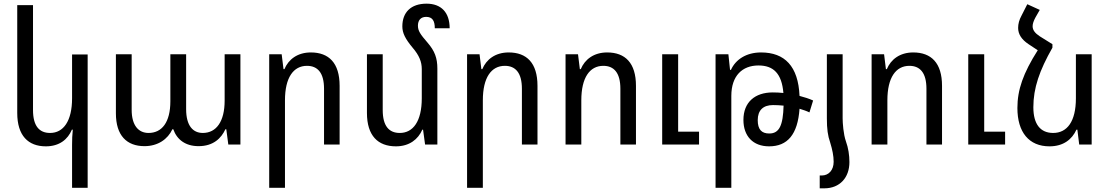

<svg xmlns="http://www.w3.org/2000/svg" viewBox="-20 -788 6052 1047"><path d="M458 236V-491H373V-252C373 -128 326 -63 253 -63C195 -63 160 -100 160 -188V-760H74V-172C74 -48 134 10 230 10C304 10 350 -28 372 -81H377C374 -53 373 -27 373 2V236Z M768 9C841 9 895 -29 920 -83H925C945 -26 992 9 1063 9C1144 9 1187 -35 1209 -83H1214L1225 0H1291V-492H1205V-239C1205 -126 1160 -63 1086 -63C1033 -63 995 -101 995 -193V-492H909V-236C909 -121 863 -63 790 -63C736 -63 698 -103 698 -189V-492H612V-170C612 -49 671 9 768 9Z M1448 236H1534V-241C1534 -365 1580 -429 1654 -429C1712 -429 1747 -391 1747 -304V0H1832V-320C1832 -445 1773 -502 1675 -502C1602 -502 1553 -464 1531 -411H1526L1516 -492H1448Z M2365 -414C2365 -471 2351 -510 2311 -556C2272 -601 2259 -620 2259 -648C2259 -677 2274 -696 2304 -696C2339 -696 2351 -673 2351 -634H2432C2432 -720 2386 -768 2306 -768C2221 -768 2174 -721 2174 -644C2174 -608 2190 -576 2230 -528C2266 -486 2280 -451 2280 -411V-252C2280 -127 2233 -63 2160 -63C2102 -63 2067 -100 2067 -188V-492H1981V-172C1981 -48 2041 10 2139 10C2212 10 2260 -28 2283 -81H2287L2298 0H2365Z M2527 236H2613V-241C2613 -365 2659 -429 2733 -429C2791 -429 2826 -391 2826 -304V0H2911V-320C2911 -445 2852 -502 2754 -502C2681 -502 2632 -464 2610 -411H2605L2595 -492H2527Z M3064 0H3150V-241C3150 -365 3196 -429 3270 -429C3328 -429 3363 -391 3363 -304V0H3448V-320C3448 -445 3389 -502 3291 -502C3218 -502 3169 -464 3147 -411H3142L3132 -492H3064ZM3591 0H3792V-70H3678V-492H3591Z M3882 236H3968V-265C3968 -375 4028 -431 4116 -431C4198 -431 4243 -387 4252 -281C4232 -283 4213 -284 4194 -284C4097 -284 4034 -231 4034 -134C4034 -46 4086 10 4174 10C4274 10 4330 -54 4340 -195C4359 -189 4378 -183 4394 -175L4414 -240C4392 -250 4367 -258 4340 -265C4333 -427 4259 -502 4130 -502C4049 -502 3991 -463 3966 -407H3961L3952 -492H3882ZM4112 -133C4112 -187 4142 -215 4195 -215C4213 -215 4233 -214 4253 -212C4250 -105 4230 -60 4175 -60C4133 -60 4112 -82 4112 -133Z M4489 -142C4489 -85 4494 -48 4507 -11C4519 28 4526 62 4526 94C4526 140 4499 169 4461 169H4450V239H4475C4560 239 4612 180 4612 96C4612 58 4606 19 4593 -17C4579 -56 4575 -119 4575 -142V-492H4489Z M4733 0H4819V-241C4819 -365 4865 -429 4939 -429C4997 -429 5032 -391 5032 -304V0H5117V-320C5117 -445 5058 -502 4960 -502C4887 -502 4838 -464 4816 -411H4811L4801 -492H4733ZM5260 0H5461V-70H5347V-492H5260Z M5719 -547 5650 -590C5624 -607 5611 -624 5611 -645C5611 -659 5617 -675 5626 -692L5650 -734L5582 -765L5550 -702C5538 -680 5532 -658 5532 -636C5532 -602 5550 -573 5589 -547L5639 -514C5559 -388 5528 -298 5528 -199C5528 -67 5591 10 5703 10C5779 10 5826 -28 5850 -81H5855L5865 0H5933V-492H5847V-252C5847 -125 5799 -63 5723 -63C5654 -63 5615 -110 5615 -203C5615 -308 5648 -403 5719 -528Z"/></svg>

Font: Noto Sans Armenian SemiCondensed
Style: Regular
Weight: 400
Width: 4
Designer: Monotype Design Team
Foundry: Monotype Imaging Inc.
Version: Version 2.008